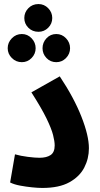

<svg xmlns="http://www.w3.org/2000/svg" viewBox="-20 -922 494 948"><path d="M30 -21 54 -160Q82 -152 117.5 -147.5Q153 -143 175 -143Q210 -143 230 -156.5Q250 -170 250 -204Q250 -224 242 -255.5Q234 -287 209.5 -337.5Q185 -388 135 -466L275 -545Q345 -440 382 -346Q419 -252 419 -190Q419 -139 396 -94.5Q373 -50 322.5 -22Q272 6 189 6Q168 6 138.5 3Q109 0 79.5 -5.5Q50 -11 30 -21ZM170 -765Q140 -765 120 -785Q100 -805 100 -833Q100 -861 120 -881.5Q140 -902 170 -902Q198 -902 218 -881.5Q238 -861 238 -833Q238 -805 218 -785Q198 -765 170 -765ZM88 -615Q59 -615 38.5 -635.5Q18 -656 18 -684Q18 -712 38.5 -733Q59 -754 88 -754Q116 -754 136 -733Q156 -712 156 -684Q156 -656 136 -635.5Q116 -615 88 -615ZM258 -615Q229 -615 209.5 -635.5Q190 -656 190 -684Q190 -712 209.5 -733Q229 -754 258 -754Q286 -754 306 -733Q326 -712 326 -684Q326 -656 306 -635.5Q286 -615 258 -615Z"/></svg>

Font: Noto Sans Arabic ExtCond ExtBd
Style: Regular
Weight: 800
Width: 2
Designer: Monotype Design Team, Nadine Chahine, Nizar Qandah and Khaled Hosny
Foundry: Monotype Imaging Inc.
Version: Version 2.012; ttfautohint (v1.8.4.7-5d5b)